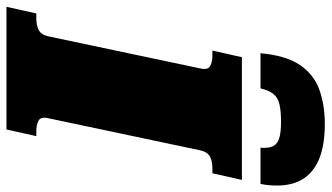

<svg xmlns="http://www.w3.org/2000/svg" viewBox="-270 -770 1000 579"><g transform="rotate(90 229.5 -480.0)"><path d="M313 -960Q256 -960 210 -943.5Q164 -927 135.5 -885Q107 -843 100 -766H206Q212 -791 222.5 -804.5Q233 -818 253 -823Q273 -828 307 -828Q339 -828 356.5 -822.5Q374 -817 380.5 -803.5Q387 -790 385 -766H494Q497 -779 498 -792Q499 -805 499 -816Q499 -864 478 -896Q457 -928 416 -944Q375 -960 313 -960ZM49 -126 146 -585Q151 -607 139 -614Q127 -621 107 -621H92L112 -710H482L462 -621H447Q427 -621 412.5 -614Q398 -607 393 -585L296 -126Q291 -104 303 -97Q315 -90 335 -90H350L330 0H-40L-20 -90H-5Q15 -90 29.5 -97Q44 -104 49 -126Z"/></g></svg>

Font: Roboto Serif 20pt Black
Style: Italic
Weight: 900
Italic angle: -10°
Version: Version 1.008